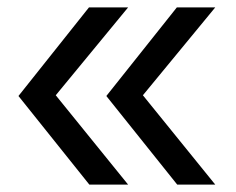

<svg xmlns="http://www.w3.org/2000/svg" viewBox="-20 -540 640 520"><path d="M460 -40 268 -280 459 -520H563L367 -282L563 -40ZM222 -40 30 -280 221 -520H327L131 -282L327 -40Z"/></svg>

Font: JetBrains Mono
Style: Regular
Weight: 400
Monospace: yes
Designer: Philipp Nurullin, Konstantin Bulenkov
Foundry: JetBrains
Version: Version 2.305